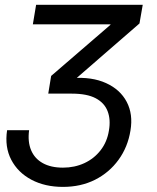

<svg xmlns="http://www.w3.org/2000/svg" viewBox="-20 -542 638 779"><path d="M235.4 216.3Q162.6 216.3 107.7 187.3Q52.7 158.2 25.6 106.2Q-1.5 54.2 8.8 -13.7H98.1Q91.8 33.2 106.2 67.4Q120.6 101.6 153.6 119.9Q186.5 138.2 235.4 138.2Q282.7 138.2 322.3 119.9Q361.8 101.6 388.2 67.6Q414.6 33.7 421.9 -12.2Q429.7 -56.6 416.7 -90.6Q403.8 -124.5 368.4 -143.3Q333 -162.1 271.5 -162.1H175.8L187.5 -233.9L428.2 -441.4V-443.4H113.3L126.5 -522.5H559.1L545.9 -446.8L268.6 -206.1L271.5 -225.1Q353 -231 410.4 -204.8Q467.8 -178.7 494.1 -128.7Q520.5 -78.6 509.3 -12.2Q498.5 54.7 460.9 106.4Q423.3 158.2 365.7 187.3Q308.1 216.3 235.4 216.3Z"/></svg>

Font: Inter 28pt
Style: Italic
Weight: 400
Italic angle: -9.3988°
Designer: Rasmus Andersson
Foundry: rsms
Version: Version 4.001;git-66647c0bb